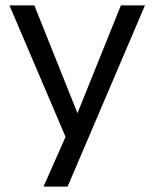

<svg xmlns="http://www.w3.org/2000/svg" viewBox="-20 -510 570 710"><path d="M141 180 233 -28V21L15 -490H107L274 -73H259L427 -490H516L230 180Z"/></svg>

Font: Nunito Sans 10pt
Style: Regular
Weight: 400
Designer: Vernon Adams
Foundry: Vernon Adams
Version: Version 3.101;gftools[0.9.27]